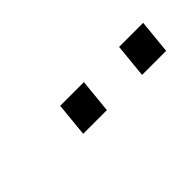

<svg xmlns="http://www.w3.org/2000/svg" viewBox="3 -786 378 378"><g transform="rotate(-45 191.5 -597.5)"><path d="M121 -562 128 -633H194L187 -562ZM285 -562 292 -633H359L352 -562Z"/></g></svg>

Font: Zilla Slab Light
Style: Italic
Weight: 300
Italic angle: -6°
Designer: Typotheque.com
Foundry: Typotheque type foundry
Version: Version 1.1; 2017; ttfautohint (v1.6)